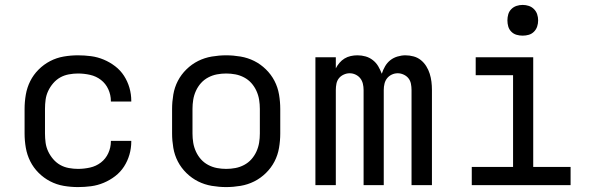

<svg xmlns="http://www.w3.org/2000/svg" viewBox="-20 -753 2440 781"><path d="M297 8Q268 8 239 3Q210 -2 184 -15.5Q158 -29 137 -50Q116 -71 103 -97Q90 -123 85 -152Q80 -181 80 -210V-310Q80 -339 85 -368Q90 -397 103 -423Q116 -449 137 -470Q158 -491 184 -504.5Q210 -518 239 -523Q268 -528 297 -528Q324 -528 350.5 -524.5Q377 -521 402 -510.5Q427 -500 448.5 -483.5Q470 -467 484.5 -444.5Q499 -422 506.5 -396Q514 -370 514 -343V-340H431V-342Q431 -367 420.5 -390Q410 -413 390.5 -428Q371 -443 346.5 -448.5Q322 -454 297 -454Q279 -454 260 -450.5Q241 -447 225 -438Q209 -429 196.5 -414.5Q184 -400 176 -383Q168 -366 165.5 -347.5Q163 -329 163 -310V-210Q163 -191 165.5 -172.5Q168 -154 176 -137Q184 -120 196.5 -105.5Q209 -91 225 -82Q241 -73 260 -69.5Q279 -66 297 -66Q322 -66 346.5 -71.5Q371 -77 390.5 -92Q410 -107 420.5 -130Q431 -153 431 -178V-180H514V-177Q514 -150 506.5 -124Q499 -98 484.5 -75.5Q470 -53 448.5 -36.5Q427 -20 402 -9.5Q377 1 350.5 4.5Q324 8 297 8Z M900 8Q871 8 841.5 3Q812 -2 786 -15Q760 -28 738.5 -49Q717 -70 703.5 -96Q690 -122 685 -151.5Q680 -181 680 -210V-310Q680 -339 685 -368.5Q690 -398 703.5 -424Q717 -450 738.5 -471Q760 -492 786 -505Q812 -518 841.5 -523Q871 -528 900 -528Q929 -528 958.5 -523Q988 -518 1014 -505Q1040 -492 1061.5 -471Q1083 -450 1096.5 -424Q1110 -398 1115 -368.5Q1120 -339 1120 -310V-210Q1120 -181 1115 -151.5Q1110 -122 1096.5 -96Q1083 -70 1061.5 -49Q1040 -28 1014 -15Q988 -2 958.5 3Q929 8 900 8ZM900 -66Q919 -66 937.5 -69.5Q956 -73 973 -82Q990 -91 1002.5 -105Q1015 -119 1023 -136.5Q1031 -154 1034 -172.5Q1037 -191 1037 -210V-310Q1037 -329 1034 -347.5Q1031 -366 1023 -383.5Q1015 -401 1002.5 -415Q990 -429 973 -438Q956 -447 937.5 -450.5Q919 -454 900 -454Q881 -454 862.5 -450.5Q844 -447 827 -438Q810 -429 797.5 -415Q785 -401 777 -383.5Q769 -366 766 -347.5Q763 -329 763 -310V-210Q763 -191 766 -172.5Q769 -154 777 -136.5Q785 -119 797.5 -105Q810 -91 827 -82Q844 -73 862.5 -69.5Q881 -66 900 -66Z M1263 0V-520H1346V-475Q1352 -487 1361 -497.5Q1370 -508 1381.5 -515Q1393 -522 1406.5 -525Q1420 -528 1434 -528Q1451 -528 1467 -523.5Q1483 -519 1496.5 -508.5Q1510 -498 1518.5 -483.5Q1527 -469 1533 -453Q1538 -469 1546.5 -483.5Q1555 -498 1567.5 -508Q1580 -518 1596.5 -523Q1613 -528 1629 -528Q1646 -528 1662.5 -523.5Q1679 -519 1692 -508.5Q1705 -498 1714 -483.5Q1723 -469 1728 -453Q1733 -437 1735 -420.5Q1737 -404 1737 -387V0H1654V-387Q1654 -400 1651.5 -412.5Q1649 -425 1641.5 -434.5Q1634 -444 1622 -449.5Q1610 -455 1598 -455Q1585 -455 1573.5 -449.5Q1562 -444 1554.5 -434.5Q1547 -425 1544 -412.5Q1541 -400 1541 -387V0H1459V-387Q1459 -400 1456 -412.5Q1453 -425 1445.5 -434.5Q1438 -444 1426.5 -449.5Q1415 -455 1402 -455Q1390 -455 1378 -449.5Q1366 -444 1358.5 -434.5Q1351 -425 1348.5 -412.5Q1346 -400 1346 -387V0Z M1899 0V-74H2067V-447H1915V-520H2149V-74H2301V0ZM2106 -608Q2093 -608 2081 -611.5Q2069 -615 2060 -624Q2051 -633 2047.5 -645Q2044 -657 2044 -670Q2044 -683 2047.5 -695Q2051 -707 2060 -716Q2069 -725 2081 -729Q2093 -733 2106 -733Q2119 -733 2131 -729Q2143 -725 2152 -716Q2161 -707 2165 -695Q2169 -683 2169 -670Q2169 -657 2165 -645Q2161 -633 2152 -624Q2143 -615 2131 -611.5Q2119 -608 2106 -608Z"/></svg>

Font: R Plex Mono
Style: Regular
Weight: 400
Monospace: yes
Designer: Belleve Invis
Foundry: Belleve Invis
Version: Version 31.8.0